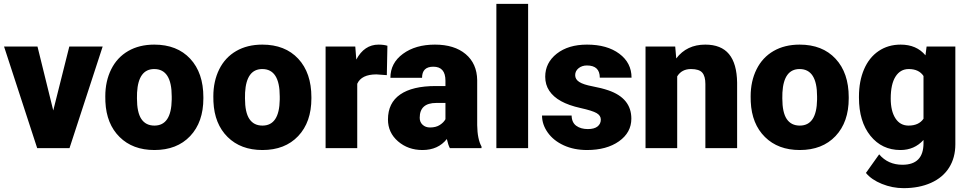

<svg xmlns="http://www.w3.org/2000/svg" viewBox="-20 -770 5033 998"><path d="M256.8 -195.8 340.3 -528.3H513.7L341.3 0H173.3L1 -528.3H174.8Z M527.3 -269Q527.3 -348.1 558.1 -409.9Q588.9 -471.7 646.5 -504.9Q704.1 -538.1 781.7 -538.1Q900.4 -538.1 968.8 -464.6Q1037.1 -391.1 1037.1 -264.6V-258.8Q1037.1 -135.3 968.5 -62.7Q899.9 9.8 782.7 9.8Q669.9 9.8 601.6 -57.9Q533.2 -125.5 527.8 -241.2ZM691.9 -258.8Q691.9 -185.5 714.8 -151.4Q737.8 -117.2 782.7 -117.2Q870.6 -117.2 872.6 -252.4V-269Q872.6 -411.1 781.7 -411.1Q699.2 -411.1 692.4 -288.6Z M1088.9 -269Q1088.9 -348.1 1119.6 -409.9Q1150.4 -471.7 1208 -504.9Q1265.6 -538.1 1343.3 -538.1Q1461.9 -538.1 1530.3 -464.6Q1598.6 -391.1 1598.6 -264.6V-258.8Q1598.6 -135.3 1530 -62.7Q1461.4 9.8 1344.2 9.8Q1231.4 9.8 1163.1 -57.9Q1094.7 -125.5 1089.4 -241.2ZM1253.4 -258.8Q1253.4 -185.5 1276.4 -151.4Q1299.3 -117.2 1344.2 -117.2Q1432.1 -117.2 1434.1 -252.4V-269Q1434.1 -411.1 1343.3 -411.1Q1260.7 -411.1 1253.9 -288.6Z M1990.7 -379.4 1936.5 -383.3Q1858.9 -383.3 1836.9 -334.5V0H1672.4V-528.3H1826.7L1832 -460.4Q1873.5 -538.1 1947.8 -538.1Q1974.1 -538.1 1993.7 -532.2Z M2318.4 0Q2309.6 -16.1 2302.7 -47.4Q2257.3 9.8 2175.8 9.8Q2101.1 9.8 2048.8 -35.4Q1996.6 -80.6 1996.6 -148.9Q1996.6 -234.9 2060.1 -278.8Q2123.5 -322.8 2244.6 -322.8H2295.4V-350.6Q2295.4 -423.3 2232.4 -423.3Q2173.8 -423.3 2173.8 -365.7H2009.3Q2009.3 -442.4 2074.5 -490.2Q2139.6 -538.1 2240.7 -538.1Q2341.8 -538.1 2400.4 -488.8Q2459 -439.5 2460.4 -353.5V-119.6Q2461.4 -46.9 2482.9 -8.3V0ZM2215.3 -107.4Q2246.1 -107.4 2266.4 -120.6Q2286.6 -133.8 2295.4 -150.4V-234.9H2247.6Q2161.6 -234.9 2161.6 -157.7Q2161.6 -135.3 2176.8 -121.3Q2191.9 -107.4 2215.3 -107.4Z M2725.1 0H2560.1V-750H2725.1Z M3103 -148.4Q3103 -169.4 3081.1 -182.1Q3059.1 -194.8 2997.6 -208.5Q2936 -222.2 2896 -244.4Q2856 -266.6 2835 -298.3Q2814 -330.1 2814 -371.1Q2814 -443.8 2874 -491Q2934.1 -538.1 3031.2 -538.1Q3135.7 -538.1 3199.2 -490.7Q3262.7 -443.4 3262.7 -366.2H3097.7Q3097.7 -429.7 3030.8 -429.7Q3004.9 -429.7 2987.3 -415.3Q2969.7 -400.9 2969.7 -379.4Q2969.7 -357.4 2991.2 -343.8Q3012.7 -330.1 3059.8 -321.3Q3106.9 -312.5 3142.6 -300.3Q3261.7 -259.3 3261.7 -153.3Q3261.7 -81.1 3197.5 -35.6Q3133.3 9.8 3031.2 9.8Q2963.4 9.8 2910.2 -14.6Q2856.9 -39.1 2827.1 -81.1Q2797.4 -123 2797.4 -169.4H2951.2Q2952.1 -132.8 2975.6 -116Q2999 -99.1 3035.6 -99.1Q3069.3 -99.1 3086.2 -112.8Q3103 -126.5 3103 -148.4Z M3489.7 -528.3 3495.1 -466.3Q3549.8 -538.1 3646 -538.1Q3728.5 -538.1 3769.3 -488.8Q3810.1 -439.5 3811.5 -340.3V0H3646.5V-333.5Q3646.5 -373.5 3630.4 -392.3Q3614.3 -411.1 3571.8 -411.1Q3523.4 -411.1 3500 -373V0H3335.4V-528.3Z M3881.8 -269Q3881.8 -348.1 3912.6 -409.9Q3943.4 -471.7 4001 -504.9Q4058.6 -538.1 4136.2 -538.1Q4254.9 -538.1 4323.2 -464.6Q4391.6 -391.1 4391.6 -264.6V-258.8Q4391.6 -135.3 4323 -62.7Q4254.4 9.8 4137.2 9.8Q4024.4 9.8 3956.1 -57.9Q3887.7 -125.5 3882.3 -241.2ZM4046.4 -258.8Q4046.4 -185.5 4069.3 -151.4Q4092.3 -117.2 4137.2 -117.2Q4225.1 -117.2 4227.1 -252.4V-269Q4227.1 -411.1 4136.2 -411.1Q4053.7 -411.1 4046.9 -288.6Z M4444.8 -268.1Q4444.8 -348.1 4471.2 -409.7Q4497.6 -471.2 4546.9 -504.6Q4596.2 -538.1 4661.6 -538.1Q4744.1 -538.1 4790.5 -482.4L4796.4 -528.3H4945.8V-20Q4945.8 49.8 4913.3 101.3Q4880.9 152.8 4819.3 180.4Q4757.8 208 4676.8 208Q4618.7 208 4564.2 186Q4509.8 164.1 4481 128.9L4549.8 32.2Q4595.7 86.4 4670.9 86.4Q4780.3 86.4 4780.3 -25.9V-42.5Q4732.9 9.8 4660.6 9.8Q4564 9.8 4504.4 -64.2Q4444.8 -138.2 4444.8 -262.2ZM4609.9 -257.8Q4609.9 -192.9 4634.3 -155Q4658.7 -117.2 4702.6 -117.2Q4755.9 -117.2 4780.3 -152.8V-375Q4756.3 -411.1 4703.6 -411.1Q4659.7 -411.1 4634.8 -371.8Q4609.9 -332.5 4609.9 -257.8Z"/></svg>

Font: Vazir Black FD
Style: Black-FD
Weight: 900
Designer: Saber Rastikerdar
Foundry: Saber Rastikerdar
Version: Version 30.0.0